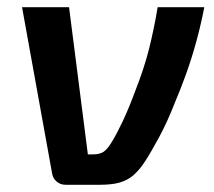

<svg xmlns="http://www.w3.org/2000/svg" viewBox="-20 -511 593 531"><path d="M545 -491Q536 -444 523 -396.5Q510 -349 494.5 -306Q479 -263 464 -228Q443 -174 420 -131.5Q397 -89 382 -66Q366 -41 349 -26.5Q332 -12 310.5 -6Q289 0 257 0H161Q147 0 136.5 -9Q126 -18 124 -32L41 -491H171L223 -84H237Q256 -84 267 -91.5Q278 -99 292 -123Q304 -143 320.5 -178Q337 -213 355 -262Q379 -323 392.5 -377Q406 -431 416 -491Z"/></svg>

Font: Exo 2 SemiBold
Style: Italic
Weight: 600
Italic angle: -8°
Designer: Natanael Gama
Foundry: Natanael Gama
Version: Version 2.010